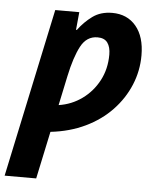

<svg xmlns="http://www.w3.org/2000/svg" viewBox="-88 -604 738 891"><g transform="rotate(5 281.0 -158.0)"><path d="M-33 240 134 -546H246L238 -463H242Q270 -501 307.5 -528.5Q345 -556 399 -556Q469 -556 510 -507Q551 -458 551 -371Q551 -299 523.5 -233Q496 -167 445 -113.5Q394 -60 322 -25.5Q250 9 161 19L114 240ZM188 -108Q248 -117 296.5 -152Q345 -187 373.5 -241Q402 -295 402 -362Q402 -397 387.5 -417Q373 -437 341 -437Q290 -437 263 -386Q236 -335 217 -245Z"/></g></svg>

Font: Noto IKEA Latin
Style: Bold Italic
Weight: 700
Italic angle: -12°
Designer: Monotype Design Team
Foundry: Monotype Imaging Inc.
Version: Version 1.0